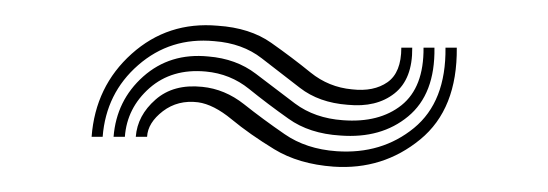

<svg xmlns="http://www.w3.org/2000/svg" viewBox="-20 -442 437 153"><path d="M53 -333Q56 -373.2 84.9 -399.1Q113.8 -425 153.5 -421.5Q179.2 -419.8 196.1 -407.9Q213 -396 227.5 -384.2Q242 -372.5 260.5 -370.8Q277.8 -368.8 288.8 -376.5Q299.8 -384.2 299.8 -404H308.5Q308.8 -379 294.4 -367.6Q280 -356.2 257 -358.5Q234.2 -360.2 219 -372Q203.8 -383.8 188.5 -395.6Q173.2 -407.5 150.8 -409.2Q115.8 -412.5 90.1 -390.1Q64.5 -367.8 61.8 -333ZM70.5 -333Q72.8 -362 94.1 -381Q115.5 -400 146 -397Q168.2 -395.2 183.9 -383.2Q199.5 -371.2 215.1 -359.5Q230.8 -347.8 253.2 -346.2Q282.2 -344 300 -358.2Q317.8 -372.5 317.5 -404H326.2Q326.8 -367 305.2 -349.2Q283.8 -331.5 251.2 -334Q226.5 -335.5 209.9 -347.4Q193.2 -359.2 178.4 -371.2Q163.5 -383.2 144 -385Q117 -387.5 99.1 -371.8Q81.2 -356 79.5 -333ZM88.2 -333Q89.5 -350 103.9 -362.6Q118.2 -375.2 141.2 -372.8Q159.2 -371 174.4 -359Q189.5 -347 206.8 -335.1Q224 -323.2 248.2 -321.5Q284.2 -319 309.9 -340Q335.5 -361 335 -404H344Q344.5 -355.2 314.9 -330.9Q285.2 -306.5 245.8 -309.2Q218 -311.2 198.5 -323.1Q179 -335 164.6 -346.9Q150.2 -358.8 137.8 -360.5Q121.8 -362.5 109.8 -353.4Q97.8 -344.2 97.2 -333Z"/></svg>

Font: Big Shoulders Inline Text
Style: Regular
Weight: 400
Designer: Patric King
Foundry: XO Type Co
Version: Version 1.000